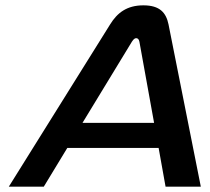

<svg xmlns="http://www.w3.org/2000/svg" viewBox="-20 -699 785 719"><path d="M392 -607 13 0H144L232 -145H574L600 0H732L611 -608C602 -651 579 -679 517 -679C455 -679 419 -651 392 -607ZM289 -239 474 -543C481 -554 486 -556 490 -556C494 -556 500 -554 502 -543L557 -239Z"/></svg>

Font: LT Wave Medium
Style: Italic
Weight: 500
Designer: Daniel Lyons
Version: Version 2.5 (Glyphs App)